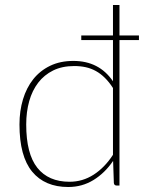

<svg xmlns="http://www.w3.org/2000/svg" viewBox="-20 -743 586 769"><path d="M305.5 -601H432.5V-723H458.5V-601H536.5V-582.5H458.5V0H446.5Q437.5 0 436 -10L433 -98.5Q400 -50 354.5 -22Q309 6 253.5 6Q159.5 6 108.8 -55.5Q58 -117 58 -244.5Q58 -298.5 72 -345Q86 -391.5 113.2 -425.8Q140.5 -460 180.8 -479.5Q221 -499 274 -499Q377 -499 432.5 -417.5V-582.5H305.5ZM258.5 -15Q311 -15 355.2 -43.5Q399.5 -72 432.5 -123V-390.5Q417 -414.5 400 -431.2Q383 -448 364 -458.5Q345 -469 323.5 -473.8Q302 -478.5 277.5 -478.5Q229 -478.5 193 -460.8Q157 -443 133 -411.8Q109 -380.5 97 -337.8Q85 -295 85 -244.5Q85 -127 129.5 -71Q174 -15 258.5 -15Z"/></svg>

Font: Lato Thin
Style: Regular
Weight: 200
Designer: Lukasz Dziedzic
Foundry: tyPoland Lukasz Dziedzic
Version: Version 2.007; 2014-02-27